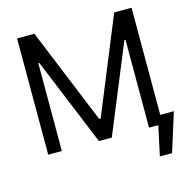

<svg xmlns="http://www.w3.org/2000/svg" viewBox="-125 -827 1106 1128"><g transform="rotate(-15 428.5 -263.5)"><path d="M183.6 -707 421.9 -125H430.7L668.9 -707H774.4V0H691.4V-534.2H684.6L464.8 0H386.7L167 -534.2H161.1V0H78.1V-707ZM783.2 179.7H709L759.8 -55.7H857.4Z"/></g></svg>

Font: Pretendard GOV Variable
Style: Regular
Weight: 400
Designer: Base glyphs from Inter by Rasmus Andersson; Hangul glyphs from Noto Sans CJK(Source Han Sans) by Jang Soo-young and Kang
Foundry: Kil Hyung-jin
Version: Version 1.307;Glyphs 3.2 (3192)